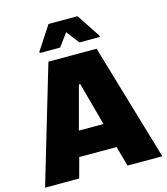

<svg xmlns="http://www.w3.org/2000/svg" viewBox="-128 -994 951 1093"><g transform="rotate(-15 347.0 -447.5)"><path d="M1 0 205 -688H489L692 0H487L454 -118H234L202 0ZM271 -264H416L347 -518H339ZM170 -748V-756L261 -895H432L524 -756V-748H404L346 -824L290 -748Z"/></g></svg>

Font: Saira ExtraBold
Style: Regular
Weight: 800
Designer: Hector Gatti with collaboration of the Omnibus-Type team
Foundry: Omnibus-Type
Version: Version 1.100; ttfautohint (v1.8.3)